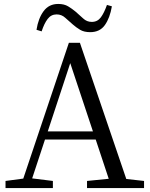

<svg xmlns="http://www.w3.org/2000/svg" viewBox="-20 -953 759 973"><path d="M522 -928 547 -921Q537 -862 511.5 -826Q486 -790 437 -790Q406 -790 386 -802Q366 -814 349 -829Q329 -846 310.5 -863Q292 -880 267 -880Q239 -880 221.5 -857Q204 -834 191 -794L165 -802Q174 -860 201 -896.5Q228 -933 275 -933Q305 -933 325 -921Q345 -909 363 -894Q383 -877 401.5 -859.5Q420 -842 445 -842Q474 -842 491 -865Q508 -888 522 -928ZM222 -287H451L336 -633ZM620 -46 710 -36V0H421V-36L531 -47L465 -246H208L143 -49L248 -36V0H8V-36L98 -48L329 -736H385Z"/></svg>

Font: Shippori Mincho TTF
Style: Regular
Weight: 400
Version: Version 2.100